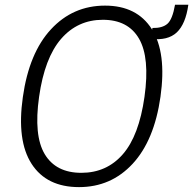

<svg xmlns="http://www.w3.org/2000/svg" viewBox="-20 -756 791 786"><path d="M303.5 10Q171 10 109.5 -85Q48 -180 73.5 -358.5Q99 -539.5 188.8 -636.2Q278.5 -733 410 -733Q540.5 -733 601.5 -636.8Q662.5 -540.5 637 -360Q611.5 -181 523 -85.5Q434.5 10 303.5 10ZM313 -48.5Q416.5 -48.5 482.8 -124.5Q549 -200.5 571.5 -359.5Q594 -520 549.2 -597.5Q504.5 -675 401 -675Q298 -675 230.2 -597Q162.5 -519 140 -359.5Q117.5 -201 163.2 -124.8Q209 -48.5 313 -48.5ZM597.5 -597 604 -641.5Q644.5 -640.5 665.2 -658.5Q686 -676.5 696.5 -736.5H751Q740 -657.5 703.5 -623.2Q667 -589 597.5 -597Z"/></svg>

Font: Public Sans ExtraLight
Style: Italic
Weight: 200
Italic angle: -8°
Designer: The Public Sans project authors (U.S. Web Design System). Libre Franklin designed by Pablo Impallari and Rodrigo Fuenzal
Version: Version 1.007; ttfautohint (v1.8.1) -l 8 -r 50 -G 200 -x 14 